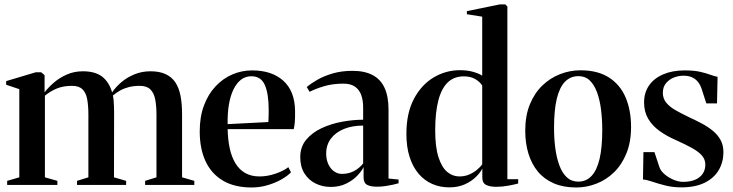

<svg xmlns="http://www.w3.org/2000/svg" viewBox="-20 -838 3320 870"><path d="M12.5 0V-18.5L67.5 -34.5V-434L8 -454V-470.5L142 -510.5H166.5L182 -497.5V-419.5Q199 -442 224.5 -464Q250 -486 283.2 -500.5Q316.5 -515 355.5 -515Q411 -515 442.5 -491Q474 -467 488 -419.5Q504.5 -444 530.5 -466Q556.5 -488 590 -501.5Q623.5 -515 662 -515Q702.5 -515 730.2 -502.2Q758 -489.5 774.5 -464.8Q791 -440 798 -403.8Q805 -367.5 805 -320.5V-34.5L860.5 -18.5V0H637.5V-18.5L689 -34.5V-318.5Q689 -358.5 683.2 -387.8Q677.5 -417 661.2 -433Q645 -449 613 -449Q587 -449 565.5 -443.8Q544 -438.5 526 -428.8Q508 -419 491.5 -405Q493.5 -397 494.8 -383.8Q496 -370.5 496.5 -356Q497 -341.5 497 -328L496.5 -34.5L551.5 -18.5V0H329V-18.5L380.5 -34.5V-318.5Q380.5 -358.5 375.2 -387.8Q370 -417 354 -433Q338 -449 306.5 -449Q267 -449 238.2 -437.2Q209.5 -425.5 183.5 -404.5V-34.5L240 -18.5V0Z M1120.5 11.5Q1042.5 11.5 990.2 -19.5Q938 -50.5 911.5 -107.2Q885 -164 885 -242.5Q885 -308.5 904 -359.5Q923 -410.5 956.2 -446.2Q989.5 -482 1032.2 -500.5Q1075 -519 1122 -519Q1212 -519 1264 -472Q1316 -425 1317 -335.5Q1317.5 -304 1315.8 -284.2Q1314 -264.5 1311 -253H1011.5Q1012.5 -205 1021 -165.8Q1029.5 -126.5 1046.8 -98Q1064 -69.5 1091.2 -54Q1118.5 -38.5 1156 -38.5Q1191.5 -38.5 1228.2 -51Q1265 -63.5 1286.5 -80.5L1298.5 -57Q1282.5 -40.5 1254.8 -24.8Q1227 -9 1192.2 1.2Q1157.5 11.5 1120.5 11.5ZM1011.5 -275.5 1196 -285Q1197 -299.5 1197.2 -312Q1197.5 -324.5 1197.5 -338.5Q1197.5 -413.5 1180 -453Q1162.5 -492.5 1119 -492.5Q1092.5 -492.5 1072.2 -477Q1052 -461.5 1038 -432.8Q1024 -404 1017.2 -364.2Q1010.5 -324.5 1011.5 -275.5Z M1478.5 9Q1441.5 9 1410 -6.5Q1378.5 -22 1359.5 -52.2Q1340.5 -82.5 1340.5 -126Q1340.5 -172.5 1367.5 -205Q1394.5 -237.5 1437.8 -257.5Q1481 -277.5 1530.8 -286.5Q1580.5 -295.5 1625.5 -295.5V-351.5Q1625.5 -382.5 1617 -406.8Q1608.5 -431 1589 -445Q1569.5 -459 1536 -459Q1488 -459 1449 -447.5Q1410 -436 1383 -422L1370 -443.5Q1388.5 -459.5 1418 -476.5Q1447.5 -493.5 1487.5 -505.2Q1527.5 -517 1577 -517Q1632 -517 1668.2 -498Q1704.5 -479 1722.5 -440Q1740.5 -401 1740.5 -341.5V-29L1786 -24.5V-7.5Q1775.5 -4.5 1760 -1Q1744.5 2.5 1726.2 5.2Q1708 8 1687.5 8Q1659.5 8 1643.5 -0.5Q1627.5 -9 1627.5 -34.5V-81Q1619 -63 1598.8 -41.8Q1578.5 -20.5 1548.2 -5.8Q1518 9 1478.5 9ZM1529.5 -50Q1558.5 -50 1582.8 -62.2Q1607 -74.5 1625.5 -97V-269Q1576.5 -269 1538.8 -253.8Q1501 -238.5 1479.5 -210Q1458 -181.5 1458 -142Q1458 -115 1467.8 -94Q1477.5 -73 1493.8 -61.5Q1510 -50 1529.5 -50Z M2015.5 11Q1974 11 1938.5 -4.5Q1903 -20 1876.8 -50.8Q1850.5 -81.5 1836 -126.8Q1821.5 -172 1821.5 -231.5Q1821.5 -325 1855.2 -389.2Q1889 -453.5 1944.5 -486.8Q2000 -520 2064.5 -520Q2098.5 -520 2125.5 -512Q2152.5 -504 2165 -495V-762.5L2095.5 -773.5V-787.5L2244.5 -818H2270L2279 -808.5V-26H2328V-6.5Q2312.5 -2 2284 3.2Q2255.5 8.5 2228.5 8.5Q2200.5 8.5 2183 0Q2165.5 -8.5 2165.5 -33.5V-74.5Q2158 -58 2138 -37.8Q2118 -17.5 2087.2 -3.2Q2056.5 11 2015.5 11ZM2061.5 -38.5Q2086.5 -38.5 2106.8 -47.5Q2127 -56.5 2142 -69.2Q2157 -82 2165 -93V-450.5Q2155 -466.5 2134.2 -479.2Q2113.5 -492 2081.5 -492Q2037 -492 2008.5 -464.2Q1980 -436.5 1966 -382Q1952 -327.5 1952 -247.5Q1952 -172 1966.8 -126Q1981.5 -80 2006.2 -59.2Q2031 -38.5 2061.5 -38.5Z M2360 -245.5Q2360 -314 2381 -365.2Q2402 -416.5 2437.8 -450.8Q2473.5 -485 2518.2 -502.2Q2563 -519.5 2610 -519.5Q2688.5 -519.5 2739.5 -486.8Q2790.5 -454 2815 -396Q2839.5 -338 2839.5 -263Q2839.5 -194.5 2818.5 -143Q2797.5 -91.5 2762.2 -57.2Q2727 -23 2682.5 -5.8Q2638 11.5 2591 11.5Q2533 11.5 2489.5 -7.2Q2446 -26 2417.5 -60.2Q2389 -94.5 2374.5 -141.8Q2360 -189 2360 -245.5ZM2600.5 -15Q2636 -15 2660.2 -40.5Q2684.5 -66 2696.8 -118Q2709 -170 2709 -248.5Q2709 -297 2703.5 -341Q2698 -385 2685.5 -419.2Q2673 -453.5 2652.5 -473.2Q2632 -493 2601.5 -493Q2565 -493 2540.2 -467.8Q2515.5 -442.5 2503 -390.8Q2490.5 -339 2490.5 -259Q2490.5 -210.5 2496.2 -166.5Q2502 -122.5 2514.8 -88.2Q2527.5 -54 2548.5 -34.5Q2569.5 -15 2600.5 -15Z M3067 11Q3029 11 2995 2.5Q2961 -6 2935 -15Q2909 -24 2893.5 -24.5L2895.5 -148.5H2945.5L2968 -80.5Q2973.5 -64 2991 -48.8Q3008.5 -33.5 3031.5 -23.8Q3054.5 -14 3075 -14Q3106 -14 3128.5 -23Q3151 -32 3163.5 -49.8Q3176 -67.5 3176 -92Q3176 -115 3161.2 -132.5Q3146.5 -150 3116.5 -166.8Q3086.5 -183.5 3042 -203.5Q3000.5 -221.5 2968 -245Q2935.5 -268.5 2917 -300Q2898.5 -331.5 2898.5 -373.5Q2898.5 -419 2921.5 -451.5Q2944.5 -484 2986 -501.5Q3027.5 -519 3082.5 -519Q3124 -519 3151.8 -512.8Q3179.5 -506.5 3198.2 -499.5Q3217 -492.5 3231.5 -490L3229 -369.5H3180.5L3159.5 -434.5Q3154 -452 3143.5 -465.8Q3133 -479.5 3116.8 -487.2Q3100.5 -495 3076.5 -495Q3055 -495 3033.8 -486.8Q3012.5 -478.5 2998 -461.2Q2983.5 -444 2983.5 -417.5Q2983.5 -391 2999.5 -372Q3015.5 -353 3041.8 -338.2Q3068 -323.5 3099 -308.5Q3129.5 -294.5 3158 -279.5Q3186.5 -264.5 3209 -246.2Q3231.5 -228 3244.8 -204.2Q3258 -180.5 3258 -148.5Q3258 -103.5 3236.8 -67.2Q3215.5 -31 3173 -10Q3130.5 11 3067 11Z"/></svg>

Font: Merriweather 144pt SemiBold
Style: Regular
Weight: 600
Version: Version 2.100